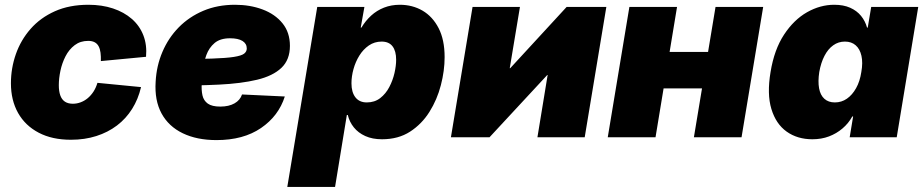

<svg xmlns="http://www.w3.org/2000/svg" viewBox="-20 -564 3797 789"><path d="M271.5 10.3Q194.3 10.3 139.2 -18.6Q84 -47.4 54.4 -99.6Q24.9 -151.9 24.9 -221.7Q24.9 -283.7 45.2 -341.6Q65.4 -399.4 105.7 -445.3Q146 -491.2 205.6 -517.8Q265.1 -544.4 343.3 -544.4Q398.9 -544.4 444.3 -529.3Q489.7 -514.2 521.7 -486.3Q553.7 -458.5 569.1 -418.9Q584.5 -379.4 580.1 -330.6L394.5 -313Q395 -332 393.1 -347.4Q391.1 -362.8 385.3 -373.8Q379.4 -384.8 368.9 -390.4Q358.4 -396 342.3 -396Q310.1 -396 286.9 -378.4Q263.7 -360.8 249.3 -332.8Q234.9 -304.7 228.3 -273.2Q221.7 -241.7 221.7 -213.9Q221.7 -189 227.8 -171.9Q233.9 -154.8 246.8 -146.2Q259.8 -137.7 279.3 -137.7Q295.9 -137.7 311.5 -143.6Q327.1 -149.4 340.6 -160.6Q354 -171.9 364.3 -187.7Q374.5 -203.6 380.4 -223.6L559.6 -206.1Q547.9 -156.2 522.9 -116.5Q498 -76.7 460.7 -48.3Q423.3 -20 375.7 -4.9Q328.1 10.3 271.5 10.3Z M869.6 11.7Q789.1 11.7 731 -16.4Q672.9 -44.4 643.8 -97.9Q614.7 -151.4 619.6 -228Q623 -293.5 647.5 -350.8Q671.9 -408.2 714.6 -451.7Q757.3 -495.1 815.7 -519.8Q874 -544.4 945.8 -544.4Q1007.8 -544.4 1059.1 -525.1Q1110.4 -505.9 1140.9 -468.3Q1171.4 -430.7 1171.4 -375.5Q1171.4 -318.4 1136.5 -285.2Q1101.6 -252 1036.4 -236.3Q971.2 -220.7 880.1 -216.3Q789.1 -211.9 676.3 -211.9L694.3 -321.3Q791 -321.3 850.3 -323.2Q909.7 -325.2 940.9 -330.1Q972.2 -335 983.2 -343.5Q994.1 -352.1 994.1 -364.7Q994.1 -384.8 976.3 -395.8Q958.5 -406.7 925.3 -406.7Q884.8 -406.7 861.8 -387.2Q838.9 -367.7 828.1 -338.1Q817.4 -308.6 814 -277.3Q810.5 -246.1 809.1 -222.7Q807.1 -193.8 812 -172.1Q816.9 -150.4 834 -138.2Q851.1 -126 885.3 -126Q920.4 -126 943.6 -139.2Q966.8 -152.3 974.6 -175.8L1150.4 -167.5Q1125 -87.4 1052.5 -37.8Q980 11.7 869.6 11.7Z M1160.6 204.1 1283.7 -535.6H1477.5L1462.4 -450.7H1465.3Q1481.9 -478.5 1505.1 -499.8Q1528.3 -521 1558.1 -532.7Q1587.9 -544.4 1623 -544.4Q1674.8 -544.4 1716.3 -520.3Q1757.8 -496.1 1782.5 -448.2Q1807.1 -400.4 1807.1 -329.1Q1807.1 -273.4 1791.7 -214.1Q1776.4 -154.8 1744.9 -104.5Q1713.4 -54.2 1665 -22.9Q1616.7 8.3 1549.8 8.3Q1510.3 8.3 1481.2 -4.9Q1452.1 -18.1 1434.1 -40.5Q1416 -63 1409.2 -91.3H1405.3L1356.9 204.1ZM1487.3 -143.1Q1519.5 -143.1 1542.5 -160.9Q1565.4 -178.7 1579.8 -206.3Q1594.2 -233.9 1601.1 -263.9Q1607.9 -293.9 1607.9 -318.4Q1607.9 -354.5 1593 -373.8Q1578.1 -393.1 1548.3 -393.1Q1519 -393.1 1495.8 -377.2Q1472.7 -361.3 1456.8 -335.7Q1440.9 -310.1 1432.6 -280Q1424.3 -250 1424.3 -221.7Q1424.3 -184.6 1440.7 -163.8Q1457 -143.1 1487.3 -143.1Z M2382.8 0H2188.5L2230.5 -255.9H2229L1991.7 0H1833L1921.9 -535.6H2116.7L2074.7 -283.7H2076.7L2308.6 -535.6H2471.7Z M2947.3 -350.6 2922.9 -200.7H2649.4L2673.8 -350.6ZM2762.2 -535.6 2673.8 0H2477.5L2566.4 -535.6ZM3116.2 -535.6 3027.3 0H2831.5L2920.4 -535.6Z M3318.4 8.3Q3256.8 8.3 3212.6 -23.2Q3168.5 -54.7 3149.9 -116.2Q3131.3 -177.7 3146.5 -268.1Q3161.6 -360.4 3201.9 -421.6Q3242.2 -482.9 3296.4 -513.7Q3350.6 -544.4 3408.2 -544.4Q3446.3 -544.4 3473.6 -532.2Q3501 -520 3518.3 -498.8Q3535.6 -477.5 3543 -450.7H3545.9L3560.1 -535.6H3753.4L3665 0H3471.7L3485.8 -85.4H3482.4Q3466.8 -57.1 3442.1 -36.1Q3417.5 -15.1 3386.5 -3.4Q3355.5 8.3 3318.4 8.3ZM3410.6 -143.1Q3438 -143.1 3460.2 -158.4Q3482.4 -173.8 3498 -201.7Q3513.7 -229.5 3519.5 -268.1Q3526.4 -306.6 3520 -334.7Q3513.7 -362.8 3496.3 -377.9Q3479 -393.1 3452.1 -393.1Q3425.3 -393.1 3404.1 -377.9Q3382.8 -362.8 3368.2 -334.7Q3353.5 -306.6 3346.7 -268.1Q3340.8 -229.5 3345.9 -201.2Q3351.1 -172.9 3367.7 -158Q3384.3 -143.1 3410.6 -143.1Z"/></svg>

Font: Inter 20pt Black
Style: Italic
Weight: 900
Italic angle: -9.3988°
Version: Version 4.001;git-66647c0bb